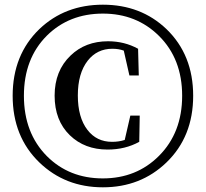

<svg xmlns="http://www.w3.org/2000/svg" viewBox="-20 -780 878 819"><path d="M419 19Q258 19 148 -87Q34 -197 34 -371.5Q34 -546 148 -656Q257 -760 419 -760Q581 -760 690 -656Q804 -546 804 -371.5Q804 -197 690 -87Q580 19 419 19ZM658 -115Q757 -214 757 -371.5Q757 -529 658 -627Q562 -722 419 -722Q275 -722 180 -628Q82 -530 82 -371.5Q82 -213 180 -114Q275 -19 418.5 -19Q562 -19 658 -115ZM439 -142Q341 -142 278 -203Q213 -266 213 -372Q213 -478 281 -543Q344 -604 441 -604Q511 -604 569 -572L572 -458H532L508 -564Q487 -572 459 -572Q394 -572 354 -521Q312 -467 312 -373Q312 -279 353 -226Q392 -175 458 -175Q487 -175 512 -183L536 -287H576L574 -175Q514 -142 439 -142Z"/></svg>

Font: GenRyuMin TW B
Style: Regular
Weight: 700
Version: Version 1.501;PS 1;hotconv 16.6.51;makeotf.lib2.5.65220